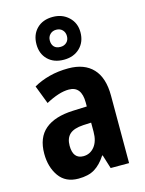

<svg xmlns="http://www.w3.org/2000/svg" viewBox="-125 -911 755 997"><g transform="rotate(-15 252.0 -413.0)"><path d="M267 -557Q353 -557 399 -508Q445 -459 445 -363V0H346L323 -74H320Q292 -31 258.5 -10.5Q225 10 171 10Q102 10 67 -39.5Q32 -89 32 -161Q32 -247 83.5 -290.5Q135 -334 234 -338L309 -341V-362Q309 -450 241 -450Q214 -450 183 -440Q152 -430 117 -411L79 -510Q117 -532 164.5 -544.5Q212 -557 267 -557ZM266 -252Q215 -249 192.5 -228Q170 -207 170 -167Q170 -96 226 -96Q262 -96 285.5 -125Q309 -154 309 -205V-254ZM258 -606Q204 -606 172 -637.5Q140 -669 140 -720Q140 -772 172 -804Q204 -836 258 -836Q309 -836 343 -804Q377 -772 377 -722Q377 -670 344 -638Q311 -606 258 -606ZM258 -675Q278 -675 291 -687.5Q304 -700 304 -721Q304 -741 291.5 -754Q279 -767 258 -767Q238 -767 225 -754Q212 -741 212 -721Q212 -700 223.5 -687.5Q235 -675 258 -675Z"/></g></svg>

Font: Noto Sans Myanmar UI Condensed
Style: Bold
Weight: 700
Width: 3
Designer: Monotype Design Team
Foundry: Monotype Imaging Inc.
Version: Version 2.103; ttfautohint (v1.8.4.7-5d5b)